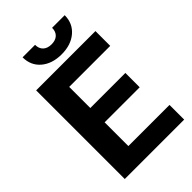

<svg xmlns="http://www.w3.org/2000/svg" viewBox="-263 -993 1089 1089"><g transform="rotate(-45 281.0 -449.0)"><path d="M63.5 0ZM491.2 -308.1H210V-117.7H540V0H63.5V-710.9H539.1V-592.3H210V-422.9H491.2ZM479.5 -897.9Q479.5 -833 432.9 -793Q386.2 -752.9 310.5 -752.9Q234.9 -752.9 188.2 -792.5Q141.6 -832 141.6 -897.9H241.7Q241.7 -867.2 260 -850.3Q278.3 -833.5 310.5 -833.5Q342.3 -833.5 360.4 -850.3Q378.4 -867.2 378.4 -897.9Z"/></g></svg>

Font: Roboto
Style: Bold
Weight: 700
Designer: Google
Version: Version 2.134; 2016; ttfautohint (v1.6)